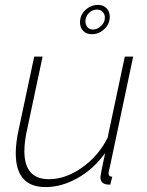

<svg xmlns="http://www.w3.org/2000/svg" viewBox="-20 -750 596 780"><path d="M379 -730Q400 -730 413 -716.5Q426 -703 426 -682Q426 -653 404 -632Q382 -611 353 -611Q331 -611 318 -624.5Q305 -638 305 -659Q305 -689 327 -709.5Q349 -730 379 -730ZM327 -663Q327 -649 335.5 -639.5Q344 -630 358 -630Q375 -630 390.5 -644.5Q406 -659 406 -678Q406 -693 397 -702Q388 -711 374 -711Q355 -711 341 -697Q327 -683 327 -663ZM44 -128Q44 -170 56 -224L119 -520H153L91 -228Q79 -176 79 -136Q79 -22 179 -22Q246 -22 313 -69Q380 -116 417 -190L487 -520H521L427 -75Q421 -51 421 -47Q421 -32 436 -32L428 0Q416 0 412 -1Q388 -5 388 -31Q388 -38 407 -128Q361 -64 296 -27Q231 10 165 10Q44 10 44 -128Z"/></svg>

Font: Raleway-v4020 ExtraLight
Style: Italic
Weight: 275
Italic angle: -12°
Designer: Matt McInerney, Pablo Impallari, Rodrigo Fuenzalida
Foundry: Matt McInerney, Pablo Impallari, Rodrigo Fuenzalida
Version: Version 4.020;PS 004.020;hotconv 1.0.88;makeotf.lib2.5.64775